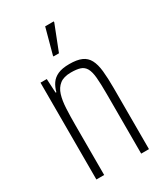

<svg xmlns="http://www.w3.org/2000/svg" viewBox="-181 -799 756 876"><g transform="rotate(-30 196.5 -361.0)"><path d="M60 0V-510H93L97 -436H101Q107 -460 119.5 -478.5Q132 -497 155 -507.5Q178 -518 216 -518Q256 -518 280 -507.5Q304 -497 316.5 -473.5Q329 -450 333 -412.5Q337 -375 337 -321V0H296V-313Q296 -368 293 -401Q290 -434 280 -451.5Q270 -469 251.5 -475Q233 -481 203 -481Q165 -481 144 -464.5Q123 -448 114 -419Q105 -390 103 -350Q101 -310 101 -263V0ZM171 -584V-589L207 -722H252V-717L200 -584Z"/></g></svg>

Font: Saira ExtraCondensed ExtraLight
Style: Regular
Weight: 250
Width: 2
Designer: Hector Gatti with collaboration of the Omnibus-Type team
Foundry: Omnibus-Type
Version: Version 1.101